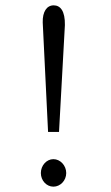

<svg xmlns="http://www.w3.org/2000/svg" viewBox="-20 -688 415 719"><path d="M160 -194H201L223 -594C224 -647 206 -668 181 -668C155 -668 139 -644 140 -604ZM180 11C206 11 228 -12 228 -40C228 -68 206 -92 180 -92C154 -92 133 -68 133 -40C133 -12 154 11 180 11Z"/></svg>

Font: Inconsolata Condensed
Style: Regular
Weight: 400
Width: 3
Monospace: yes
Designer: Raph Levien, Cyreal, Brenton Simpson
Foundry: Raph Levien, Cyreal, Google
Version: Version 3.100